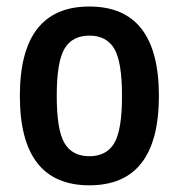

<svg xmlns="http://www.w3.org/2000/svg" viewBox="-20 -550 540 580"><path d="M325.2 -402.8Q301.8 -442.4 250 -442.4Q198.2 -442.4 174.8 -402.8Q151.4 -363.3 151.4 -260.3Q151.4 -157.2 174.8 -117.7Q198.2 -78.1 250 -78.1Q301.8 -78.1 325.2 -117.7Q348.6 -157.2 348.6 -260.3Q348.6 -363.3 325.2 -402.8ZM460 -260.3Q460 9.8 250 9.8Q40 9.8 40 -260.3Q40 -530.3 250 -530.3Q460 -530.3 460 -260.3Z"/></svg>

Font: Rounded-X Mgen+ 2m medium
Style: Regular
Weight: 500
Designer: [Source Han Sans]
Ryoko NISHIZUKA  (kana & ideographs); Paul D. Hunt (Latin, Greek & Cyrillic); Wenlong ZHANG  (bopomofo
Version: Version 1.059.20150602